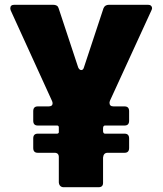

<svg xmlns="http://www.w3.org/2000/svg" viewBox="-20 -783 680 803"><path d="M246 0Q238 0 232.5 -5Q227 -10 226 -20V-124V-126Q226 -144 208 -144H138Q119 -144 119 -164V-204Q119 -224 138 -224H219Q223 -224 225 -227Q227 -230 226 -234V-248V-250Q226 -258 219 -258H138Q119 -258 119 -278V-318Q119 -338 138 -338H183Q200 -338 200 -351Q200 -356 197 -362L25 -739Q23 -745 23 -748Q23 -763 40 -763H202Q221 -763 225 -749L307 -501Q312 -490 320 -490Q328 -490 331 -501L413 -749Q419 -763 436 -763H599Q607 -763 611.5 -759Q616 -755 616 -749Q616 -745 613 -739L440 -362Q438 -356 438 -353Q438 -338 455 -338H501Q520 -338 520 -318V-278Q520 -258 501 -258H419Q412 -258 411 -248V-234Q412 -224 419 -224H501Q520 -224 520 -204V-164Q520 -144 501 -144H430Q413 -144 411 -124V-20V-18Q411 0 392 0Z"/></svg>

Font: Open Sauce Two Black
Style: Regular
Weight: 900
Designer: Alfredo Marco Pradil
Foundry: Creative Sauce Fz LLC
Version: Version 1.477